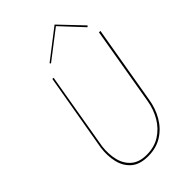

<svg xmlns="http://www.w3.org/2000/svg" viewBox="-271 -1008 1113 1113"><g transform="rotate(-45 285.0 -452.0)"><path d="M176 -700 93 -220Q85 -159 97.5 -106.5Q110 -54 147.5 -22Q185 10 252 10Q319 10 368 -21Q417 -52 447.5 -104Q478 -156 488 -220L570 -700H558L476 -220Q466 -159 436.5 -109.5Q407 -60 360.5 -31Q314 -2 252 -2Q191 -2 156 -32.5Q121 -63 109 -112.5Q97 -162 104 -220L186 -700ZM407 -902 532 -768 540 -775 408 -914 229 -776 234 -769Z"/></g></svg>

Font: Jost* 200 Hairline Italic
Style: Italic
Weight: 100
Italic angle: -10°
Version: Version 3.200; ttfautohint (v0.97) -l 8 -r 50 -G 200 -x 14 -